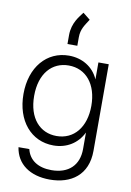

<svg xmlns="http://www.w3.org/2000/svg" viewBox="-105 -851 770 1125"><g transform="rotate(10 279.5 -288.5)"><path d="M272.5 210C398.9 210 496.1 143.6 496.1 0V-515.6H434.6V-415.5H434.1C403.8 -485.4 335.9 -524.9 258.8 -524.9C126.5 -524.9 34.2 -417.5 34.2 -257.8C34.2 -98.1 126 9.3 258.8 9.3C336.9 9.3 400.9 -30.3 433.6 -97.7H434.1V0C434.1 96.2 374.5 153.8 272.5 153.8C192.4 153.8 139.2 118.2 124 54.7H59.6C74.2 152.8 154.3 210 272.5 210ZM267.1 -48.3C168.9 -48.3 97.7 -123.5 97.7 -257.8C97.7 -392.1 168.9 -467.8 267.1 -467.8C370.6 -467.8 438 -385.3 438 -257.8C438 -130.4 370.6 -48.3 267.1 -48.3ZM237.3 -643.6V-590.3H295.9V-641.1C295.9 -690.9 318.8 -717.3 340.8 -752.9L297.9 -787.1C279.8 -762.7 237.3 -717.3 237.3 -643.6Z"/></g></svg>

Font: Raveo Display Display Light
Style: Regular
Weight: 300
Designer: Jakub Foglar, Rasmus Andersson (Inter)
Foundry: Jakubfoglar.com
Version: Version 1.100;Glyphs 3.2.3 (3260)